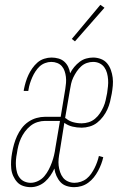

<svg xmlns="http://www.w3.org/2000/svg" viewBox="-20 -766 540 794"><path d="M107 8Q91 8 76 3Q61 -2 51 -13Q41 -24 34.5 -38.5Q28 -53 26.5 -69Q25 -85 26 -101.5Q27 -118 30 -134Q33 -152 38 -169.5Q43 -187 50.5 -203.5Q58 -220 69.5 -235.5Q81 -251 97 -262Q113 -273 131 -278Q149 -283 166 -283H231L250 -398Q252 -410 253 -423Q254 -436 252.5 -448.5Q251 -461 247 -472.5Q243 -484 235.5 -492.5Q228 -501 216.5 -505.5Q205 -510 192 -510Q179 -510 166 -505Q153 -500 143.5 -491Q134 -482 126.5 -470.5Q119 -459 113.5 -446.5Q108 -434 104 -421.5Q100 -409 98 -396L97 -390H78L79 -397Q82 -412 86.5 -427Q91 -442 97.5 -456Q104 -470 113.5 -483.5Q123 -497 135 -507.5Q147 -518 162.5 -523Q178 -528 193 -528Q208 -528 222 -524Q236 -520 246 -511Q256 -502 262 -489.5Q268 -477 270 -463Q277 -477 287 -489Q297 -501 309.5 -510.5Q322 -520 336.5 -524Q351 -528 365 -528Q382 -528 397.5 -522Q413 -516 423 -504Q433 -492 438.5 -476.5Q444 -461 446 -445Q448 -429 446.5 -412Q445 -395 442 -378Q439 -361 435 -345Q431 -329 424 -313.5Q417 -298 406 -283.5Q395 -269 381.5 -258.5Q368 -248 351 -243Q334 -238 318 -238Q298 -238 279.5 -242.5Q261 -247 246 -258L227 -139Q224 -124 222.5 -109.5Q221 -95 222.5 -81.5Q224 -68 228.5 -54.5Q233 -41 241 -31Q249 -21 261.5 -15.5Q274 -10 288 -10Q301 -10 314.5 -14.5Q328 -19 338.5 -27.5Q349 -36 357 -47.5Q365 -59 371 -71Q377 -83 381.5 -95.5Q386 -108 389 -121L407 -116Q404 -102 398.5 -87.5Q393 -73 385.5 -59Q378 -45 368 -32.5Q358 -20 345 -10.5Q332 -1 317 3.5Q302 8 287 8Q270 8 255 3Q240 -2 230 -13Q220 -24 213.5 -38.5Q207 -53 205 -69Q198 -54 188.5 -40Q179 -26 166.5 -15Q154 -4 138.5 2Q123 8 107 8ZM318 -256Q332 -256 346.5 -260.5Q361 -265 373 -275Q385 -285 393.5 -298Q402 -311 408 -324.5Q414 -338 417 -352Q420 -366 423 -381Q425 -395 426.5 -409Q428 -423 427 -437Q426 -451 422.5 -464Q419 -477 411.5 -487.5Q404 -498 392 -504Q380 -510 365 -510Q352 -510 339 -505.5Q326 -501 315.5 -491.5Q305 -482 297 -470Q289 -458 283 -445.5Q277 -433 274 -419.5Q271 -406 269 -393L249 -276L251 -278Q264 -266 281.5 -261Q299 -256 318 -256ZM107 -10Q122 -10 137.5 -17.5Q153 -25 163.5 -37.5Q174 -50 181.5 -64.5Q189 -79 194.5 -94Q200 -109 203.5 -124Q207 -139 209 -154L228 -266H166Q151 -266 135 -261Q119 -256 106 -245.5Q93 -235 83 -221.5Q73 -208 66.5 -193.5Q60 -179 56 -163.5Q52 -148 50 -132Q47 -118 46 -104.5Q45 -91 46 -78Q47 -65 50.5 -52.5Q54 -40 62 -30Q70 -20 82 -15Q94 -10 107 -10ZM290 -595 277 -605 395 -746 412 -734Z"/></svg>

Font: Iosevka Thin
Style: Italic
Weight: 100
Italic angle: -9°
Monospace: yes
Designer: Belleve Invis
Foundry: Belleve Invis
Version: Version 32.5.0; ttfautohint (v1.8.4)